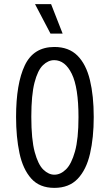

<svg xmlns="http://www.w3.org/2000/svg" viewBox="-20 -900 533 932"><path d="M244 12Q172 12 131.5 -33.5Q91 -79 74.5 -157Q58 -235 58 -332Q58 -494 100.5 -583Q143 -672 244 -672Q314 -672 356 -630Q398 -588 416.5 -511.5Q435 -435 435 -332Q435 -232 417 -154Q399 -76 357 -32Q315 12 244 12ZM244 -52Q274 -52 300.5 -78Q327 -104 344 -165Q361 -226 361 -331Q361 -475 328.5 -541.5Q296 -608 243 -608Q214 -608 188.5 -583.5Q163 -559 147.5 -499Q132 -439 132 -333Q132 -223 148.5 -162Q165 -101 190.5 -76.5Q216 -52 244 -52ZM225 -737 150 -880H228L284 -737Z"/></svg>

Font: Bricolage Grotesque 12pt Condensed Light
Style: Regular
Weight: 300
Width: 3
Designer: Mathieu Triay
Foundry: Atelier Triay
Version: Version 1.001; ttfautohint (v1.8.4.7-5d5b);gftools[0.9.33.de